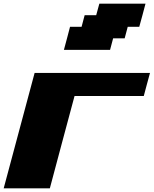

<svg xmlns="http://www.w3.org/2000/svg" viewBox="-20 -1020 832 1040"><path d="M0 0H250Q272 -83 316.7 -250Q361.3 -417 383.8 -500H758.8Q764.2 -520.5 775.4 -562.3Q786.6 -604 792.5 -625H167.5Q139.6 -520.5 83.7 -312.3Q27.8 -104 0 0ZM326.2 -750H576.2L592.8 -812.5H655.3L671.9 -875H734.4Q740.2 -895.5 751.5 -937.3Q762.7 -979 768.1 -1000H518.1L501 -937.5H438.5L421.9 -875H359.4Q354 -854 343 -812.5Q332 -771 326.2 -750Z"/></svg>

Font: Faithful 32x
Style: BoldOblique
Weight: 400
Foundry: Faithful Resource Pack
Version: Version 1.0; January 27, 2023